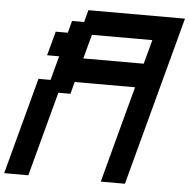

<svg xmlns="http://www.w3.org/2000/svg" viewBox="-58 -932 975 990"><g transform="rotate(5 429.5 -437.5)"><path d="M500 0H625Q664.1 -146 742.2 -437.5Q820.3 -729 859.4 -875H359.4L342.8 -812.5H280.3L263.7 -750H201.2Q195.8 -729.5 184.6 -687.7Q173.3 -646 167.5 -625H230Q224.1 -604 212.9 -562.3Q201.7 -520.5 196.3 -500H133.8Q111.8 -417 66.9 -250Q22 -83 0 0H125L242.2 -437.5H304.7L321.3 -500H633.8Q611.3 -417 566.7 -250Q522 -83 500 0ZM667.5 -625H355Q360.4 -646 371.6 -687.7Q382.8 -729.5 388.7 -750H701.2Q695.8 -729.5 684.6 -687.5Q673.3 -645.5 667.5 -625Z"/></g></svg>

Font: Faithful 32x
Style: Oblique
Weight: 400
Foundry: Faithful Resource Pack
Version: Version 1.0; January 27, 2023